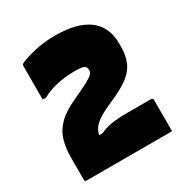

<svg xmlns="http://www.w3.org/2000/svg" viewBox="-167 -849 934 978"><g transform="rotate(-30 300.0 -360.0)"><path d="M293 -720Q421 -720 488 -670Q555 -620 555 -522V-505Q555 -452 539 -414Q523 -376 484.5 -346.5Q446 -317 379 -288Q328 -266 298 -248Q268 -230 253 -211Q238 -192 233 -168H253Q282 -182 318 -188.5Q354 -195 409 -195H554Q565 -195 565 -184V0H63Q52 0 52 -11V-140Q52 -198 65.5 -242.5Q79 -287 114.5 -322.5Q150 -358 216 -388Q279 -417 308.5 -433Q338 -449 346.5 -459Q355 -469 355 -479V-483Q355 -495 347 -503Q343 -508 328.5 -510.5Q314 -513 286 -513Q232 -513 182.5 -502Q133 -491 95 -469H75V-662Q75 -670 76.5 -673.5Q78 -677 85 -680Q116 -694 171 -707Q226 -720 293 -720Z"/></g></svg>

Font: Recursive Sn Lnr St XBk
Style: Regular
Weight: 1000
Version: Version 1.079;hotconv 1.0.112;makeotfexe 2.5.65598; ttfautoh